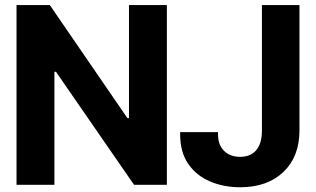

<svg xmlns="http://www.w3.org/2000/svg" viewBox="-20 -748 1279 777"><path d="M655.3 -727.5V0H522.5L206.5 -457.5H200.2V0H46.9V-727.5H181.6L495.6 -270H502V-727.5ZM951.7 9.8Q885.7 9.8 830.6 -13.4Q775.4 -36.6 742.2 -84.2Q709 -131.8 709 -205.1V-213.4H862.3V-205.1Q862.3 -161.6 886.7 -137.5Q911.1 -113.3 951.7 -113.3Q994.1 -113.3 1017.1 -140.4Q1040 -167.5 1040 -219.7V-727.5H1191.9V-219.7Q1191.9 -114.3 1127 -52.2Q1062 9.8 951.7 9.8Z"/></svg>

Font: Inter Tight
Style: Bold
Weight: 700
Designer: Rasmus Andersson
Foundry: rsms
Version: Version 3.004; ttfautohint (v1.8.4.7-5d5b)